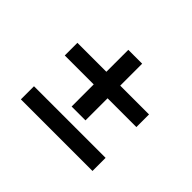

<svg xmlns="http://www.w3.org/2000/svg" viewBox="-113 -747 891 891"><g transform="rotate(45 332.5 -301.5)"><path d="M97 -44H567V-130H97ZM97 -332H287V-187H378V-332H567V-415H378V-559H287V-415H97Z"/></g></svg>

Font: Wafeq Medium
Style: Regular
Weight: 500
Designer: Rasmus Andersson & Azza Alameddine
Foundry: Google & TypeTogether
Version: Version 3.000;January 28, 2025;FontCreator 15.0.0.3014 64-bi